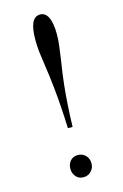

<svg xmlns="http://www.w3.org/2000/svg" viewBox="-116 -788 543 849"><g transform="rotate(-15 156.0 -363.5)"><path d="M168 -218.8Q170.9 -322.3 179.7 -405.3Q184.6 -453.1 195.3 -519.5Q201.2 -559.6 203.1 -577.1Q207 -606.4 207 -631.8Q207 -683.6 194.3 -710Q181.6 -736.3 157.2 -736.3Q132.8 -736.3 120.1 -710Q108.4 -683.6 108.4 -631.8Q108.4 -606.4 111.3 -578.1Q113.3 -560.5 119.1 -521.5Q128.9 -455.1 133.8 -406.2Q142.6 -323.2 146.5 -218.8ZM157.2 -92.8Q179.7 -92.8 194.3 -77.1Q207 -62.5 207 -42Q207 -21.5 194.3 -7.8Q180.7 8.8 157.2 8.8Q134.8 8.8 122.1 -7.8Q110.4 -22.5 110.4 -42Q110.4 -62.5 122.1 -77.1Q135.7 -92.8 157.2 -92.8Z"/></g></svg>

Font: Batang
Style: Regular
Weight: 400
Version: Version 2.21